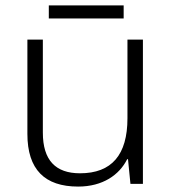

<svg xmlns="http://www.w3.org/2000/svg" viewBox="-20 -678 636 708"><path d="M436 -658H160V-610H436ZM507 -532H450V-242C450 -107 392 -39 275 -39C185 -39 138 -87 138 -189V-532H81V-184C81 -53 145 10 268 10C359 10 420 -33 449 -91H452L461 0H507Z"/></svg>

Font: Noto Sans Myanmar UI Light
Style: Regular
Weight: 300
Designer: Monotype Design Team
Foundry: Monotype Imaging Inc.
Version: Version 2.103